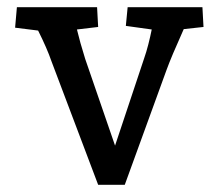

<svg xmlns="http://www.w3.org/2000/svg" viewBox="-20 -514 608 534"><path d="M86 -429 22 -437 27 -494H250L253 -439L194 -432Q202 -398 217 -350L300 -109L381 -352Q387 -369 392.5 -390.5Q398 -412 402 -432L330 -442L335 -494H543L546 -439L491 -433Q456 -355 443 -319L327 0H253L123 -344Q111 -379 86 -429Z"/></svg>

Font: Andada Pro Medium
Style: Regular
Weight: 500
Designer: Carolina Giovagnoli
Foundry: Huerta Tipografica
Version: Version 3.005; ttfautohint (v1.8.4)